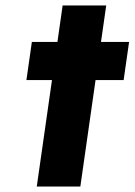

<svg xmlns="http://www.w3.org/2000/svg" viewBox="-20 -685 494 705"><path d="M115 0 210 -665H370L275 0ZM77 -391 97 -531H454L434 -391Z"/></svg>

Font: Lexend
Style: Bold Italic
Weight: 700
Italic angle: -8.13011°
Designer: Bonnie Shaver-Troup, Thomas Jockin
Foundry: Lexend
Version: Version 1.007